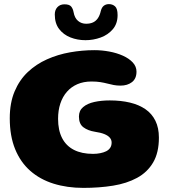

<svg xmlns="http://www.w3.org/2000/svg" viewBox="-20 -874 825 934"><path d="M385.5 40Q306.5 40 240.8 19.5Q175 -1 127.2 -43Q79.5 -85 53.5 -148.8Q27.5 -212.5 27.5 -298.5Q27.5 -373.5 51 -429.2Q74.5 -485 115.2 -523.5Q156 -562 208.8 -585.5Q261.5 -609 320.8 -619.5Q380 -630 439 -630Q475.5 -630 511.8 -623.2Q548 -616.5 578 -603Q608 -589.5 626 -570Q644 -550.5 644 -525.5Q644 -491.5 622 -474.5Q600 -457.5 566.5 -457.5Q548 -457.5 532.8 -460.5Q517.5 -463.5 502.2 -467.5Q487 -471.5 468.5 -474.5Q450 -477.5 425 -477.5Q386.5 -477.5 356.5 -464.5Q326.5 -451.5 305.5 -427.5Q284.5 -403.5 273.5 -370.2Q262.5 -337 262.5 -296Q262.5 -240.5 282 -202.5Q301.5 -164.5 339.5 -145Q377.5 -125.5 432.5 -125.5Q451 -125.5 467.5 -128.8Q484 -132 496.5 -138.2Q509 -144.5 516 -155Q523 -165.5 523 -180.5Q523 -194 514.2 -204.2Q505.5 -214.5 487.5 -221.8Q469.5 -229 442 -233Q407.5 -238.5 385.8 -254.8Q364 -271 364 -307Q364 -336 384.5 -353.2Q405 -370.5 439 -378Q473 -385.5 514 -385.5Q568 -385.5 612 -375Q656 -364.5 687.5 -342.8Q719 -321 736 -286.5Q753 -252 753 -204.5Q753 -131.5 725 -83.8Q697 -36 646.8 -8.8Q596.5 18.5 530 29.2Q463.5 40 385.5 40ZM396 -678.5Q356.5 -678.5 322.5 -692Q288.5 -705.5 267.5 -733Q246.5 -760.5 246.5 -803.5Q246.5 -826 259.5 -839.5Q272.5 -853 293.5 -853Q317.5 -853 326.2 -842.2Q335 -831.5 338 -814.5Q343 -786.5 359.5 -772.5Q376 -758.5 399 -758.5Q418.5 -758.5 432.5 -765Q446.5 -771.5 456 -785.2Q465.5 -799 470.5 -821Q475 -838.5 485.2 -846.2Q495.5 -854 510 -854Q527.5 -854 539.8 -843Q552 -832 552 -800.5Q552 -759 528.8 -731.8Q505.5 -704.5 469.8 -691.5Q434 -678.5 396 -678.5Z"/></svg>

Font: Gluten
Style: Bold
Weight: 700
Designer: Tyler Finck
Foundry: Etcetera Type Company
Version: Version 1.204